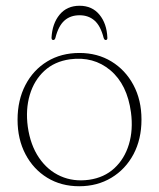

<svg xmlns="http://www.w3.org/2000/svg" viewBox="-20 -637 552 667"><path d="M256 -453Q318.5 -453 367 -423.5Q415.5 -394 443.5 -341.8Q471.5 -289.5 471.5 -221.5Q471.5 -153.5 443.8 -101.2Q416 -49 367 -19.5Q318 10 255 10Q192.5 10 144.2 -19.5Q96 -49 68.5 -101.2Q41 -153.5 41 -221Q41 -289 68.2 -341.5Q95.5 -394 144 -423.5Q192.5 -453 256 -453ZM289.5 -12.5Q342 -20 377.2 -52.5Q412.5 -85 427.8 -135.5Q443 -186 435 -246.5Q422 -343.5 363.5 -392.8Q305 -442 223 -431Q169.5 -423.5 134 -390.8Q98.5 -358 83.5 -307.5Q68.5 -257 76.5 -197Q85.5 -133 115.5 -89Q145.5 -45 190.5 -25Q235.5 -5 289.5 -12.5ZM256.5 -584Q224.5 -584 203.8 -565.5Q183 -547 172.5 -505.5Q170.5 -498 165 -498Q159 -498 159 -506Q161.5 -555 187 -586Q212.5 -617 256.5 -617Q300 -617 325.5 -586Q351 -555 353 -506Q353.5 -498 347 -498Q342.5 -498 340 -505.5Q329.5 -547 308.5 -565.5Q287.5 -584 256.5 -584Z"/></svg>

Font: Fraunces 72pt Soft Thin
Style: Regular
Weight: 100
Version: Version 1.000;[b76b70a41]